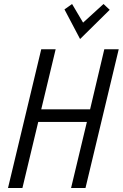

<svg xmlns="http://www.w3.org/2000/svg" viewBox="-20 -939 613 959"><path d="M20 0 186 -693H258L186 -393H430L501 -693H573L407 0H335L414 -330H171L92 0ZM380 -744 302 -892 340 -919 395 -826 497 -919 528 -890Z"/></svg>

Font: Ubuntu Sans Condensed
Style: Italic
Weight: 400
Width: 3
Italic angle: -13.5°
Designer: Dalton Maag Ltd
Foundry: Dalton Maag Ltd
Version: Version 1.006; ttfautohint (v1.8.4.7-5d5b)